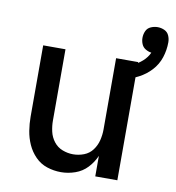

<svg xmlns="http://www.w3.org/2000/svg" viewBox="-80 -768 776 848"><g transform="rotate(10 308.5 -344.5)"><path d="M249 8Q281 8 312.5 -3Q344 -14 366.5 -38Q389 -62 402 -92V0H501V-530H402V-210Q402 -186 396 -161.5Q390 -137 375 -117Q360 -97 336.5 -88Q313 -79 288 -79Q264 -79 240.5 -88Q217 -97 201.5 -117Q186 -137 180.5 -161.5Q175 -186 175 -210V-530H75V-210Q75 -179 80 -147.5Q85 -116 98 -87Q111 -58 133.5 -35Q156 -12 186.5 -2Q217 8 249 8ZM451 -443Q485 -453 516 -469Q547 -485 571 -511Q595 -537 606 -570.5Q617 -604 617 -639Q617 -655 610.5 -669.5Q604 -684 589.5 -690.5Q575 -697 559 -697Q544 -697 529 -690.5Q514 -684 507.5 -669.5Q501 -655 501 -639Q501 -625 506.5 -611.5Q512 -598 524.5 -590.5Q537 -583 551 -581Q541 -559 522 -542Q503 -525 480 -515Q457 -505 433 -499Z"/></g></svg>

Font: Iosevka Sparkle Medium
Style: Regular
Weight: 500
Designer: Belleve Invis
Foundry: Belleve Invis
Version: Version 4.5.0; ttfautohint (v1.8.3)